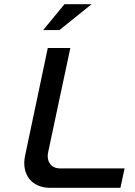

<svg xmlns="http://www.w3.org/2000/svg" viewBox="-20 -900 647 920"><path d="M209 -670 100 -153C82 -67 130 0 220 0H557L577 -93H268C225 -93 201 -126 211 -172L317 -670ZM187 -756H265L419 -880H289Z"/></svg>

Font: LT Wave Text Medium Italic
Style: Regular
Weight: 500
Designer: Daniel Lyons
Version: Version 2.5 (Glyphs App)